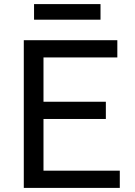

<svg xmlns="http://www.w3.org/2000/svg" viewBox="-20 -916 656 936"><path d="M470 -896H146V-820H470ZM192 -84V-336H496V-420H192V-636H552V-720H96V0H564V-84Z"/></svg>

Font: Kufam Arabic Latin Roman Normal
Style: Regular
Weight: 400
Designer: Wael Morcos & Artur Schmal
Version: Version 1.200;PS 001.200;hotconv 1.0.88;makeotf.lib2.5.64775